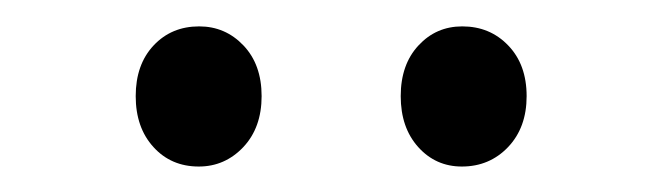

<svg xmlns="http://www.w3.org/2000/svg" viewBox="-20 -807 507 147"><path d="M132.2 -679.5Q111 -679.5 97.5 -694.4Q83.9 -709.3 83.9 -733.4Q83.9 -757.6 97.6 -772.2Q111.3 -786.8 132.5 -786.8Q152.5 -786.8 166.4 -772.2Q180.3 -757.6 180.3 -733.4Q180.3 -709.3 166.3 -694.4Q152.2 -679.5 132.2 -679.5ZM333.6 -679.5Q313.6 -679.5 300.2 -694.4Q286.8 -709.3 286.8 -733.4Q286.8 -757.6 300.4 -772.2Q313.9 -786.8 333.9 -786.8Q355.1 -786.8 369.1 -772.2Q383.2 -757.6 383.2 -733.4Q383.2 -709.3 369 -694.4Q354.8 -679.5 333.6 -679.5Z"/></svg>

Font: Yaldevi ExtraLight
Style: Regular
Weight: 200
Designer: Sol Matas, Rajitha Manaperi, Kosala Senevirathne
Foundry: Mooniak
Version: Version 1.100